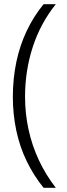

<svg xmlns="http://www.w3.org/2000/svg" viewBox="-20 -734 318 912"><path d="M41 -274Q41 -360 57.5 -439Q74 -518 107 -587.5Q140 -657 187 -714H245Q172 -623 135.5 -510.5Q99 -398 99 -275Q99 -195 115.5 -119Q132 -43 164.5 26.5Q197 96 245 158H187Q140 100 107 32Q74 -36 57.5 -113.5Q41 -191 41 -274Z"/></svg>

Font: Noto Sans Armenian Light
Style: Regular
Weight: 300
Designer: Monotype Design Team
Foundry: Monotype Imaging Inc.
Version: Version 2.007